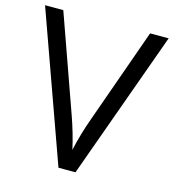

<svg xmlns="http://www.w3.org/2000/svg" viewBox="-107 -803 809 893"><g transform="rotate(15 297.5 -357.0)"><path d="M505.9 -713.9H595.2L337.9 0H255.9L0 -713.9H87.9L252 -252Q280.3 -172.4 296.9 -97.2Q314.5 -176.3 342.8 -254.9Z"/></g></svg>

Font: f0_46825 
Style: Regular
Weight: 400
Foundry: Ascender Corporation
Version: Version 1.10